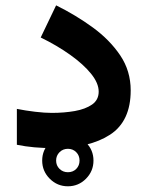

<svg xmlns="http://www.w3.org/2000/svg" viewBox="-20 -541 539 700"><path d="M133.8 44.4Q133.8 5.9 161.4 -21.5Q189 -48.8 227.5 -48.8Q266.1 -48.8 293.5 -21.5Q320.8 5.9 320.8 44.4Q320.8 83 293.5 110.6Q266.1 138.2 227.5 138.2Q189 138.2 161.4 110.6Q133.8 83 133.8 44.4ZM184.6 44.4Q184.6 62.5 197 74.7Q209.5 86.9 227.5 86.9Q246.1 86.9 258.1 74.7Q270 62.5 270 44.4Q270 25.9 257.8 13.7Q245.6 1.5 227.5 1.5Q209.5 1.5 197 13.9Q184.6 26.4 184.6 44.4ZM168.9 -129.4Q213.9 -129.4 252.7 -136.2Q291.5 -143.1 315.7 -159.9Q339.8 -176.8 339.8 -207Q339.8 -237.8 312 -272.2Q284.2 -306.6 236.3 -340.8Q188.5 -375 128.4 -404.3L184.6 -521.5Q256.8 -485.8 318.6 -440.7Q380.4 -395.5 418.5 -338.9Q456.5 -282.2 456.5 -211.4Q456.5 -99.1 381.3 -50Q306.2 -1 176.3 -1Q138.7 -1 105.7 -3.9Q72.8 -6.8 41.5 -13.2V-144Q73.2 -137.7 108.2 -133.5Q143.1 -129.4 168.9 -129.4Z"/></svg>

Font: Vazirmatn UI NL
Style: Bold
Weight: 700
Designer: Saber Rastikerdar
Foundry: Saber Rastikerdar
Version: Version 33.003